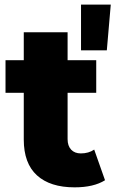

<svg xmlns="http://www.w3.org/2000/svg" viewBox="-20 -803 500 832"><path d="M303.2 8.8Q197.3 8.8 140.1 -43.2Q83 -95.2 83 -198.2V-400.9H3.9V-542H83V-663.1H272.9V-542H397V-400.9H272.9V-200.2Q272.9 -170.9 288.3 -154.5Q303.7 -138.2 330.1 -138.2Q364.3 -138.2 388.2 -154.8L435.1 -22Q386.2 8.8 303.2 8.8ZM331.1 -585V-783.2H460L442.9 -585Z"/></svg>

Font: Montserrat ExtraBold
Style: Regular
Weight: 800
Designer: Julieta Ulanovsky
Foundry: Julieta Ulanovsky
Version: Version 9.000